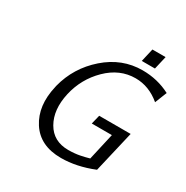

<svg xmlns="http://www.w3.org/2000/svg" viewBox="-193 -1017 1165 1200"><g transform="rotate(30 389.0 -417.5)"><path d="M543 -759 565 -854H660L638 -759ZM156 -347Q156 -351 158 -357Q196 -506 313 -608.5Q430 -711 578 -711Q686 -711 778 -663L744 -577Q662 -646 565 -646Q451 -646 361.5 -558Q272 -470 244 -346Q216 -220 265.5 -133.5Q315 -47 423 -47Q444 -47 466 -49Q488 -51 505 -54.5Q522 -58 535 -61Q548 -64 558 -67Q568 -70 569 -70L613 -264H468L484 -329H711L641 -30Q520 19 408 19Q257 19 188.5 -87.5Q120 -194 156 -347Z"/></g></svg>

Font: Coval
Style: Light Italic
Weight: 300
Foundry: Context Ltd
Version: Version 001.000